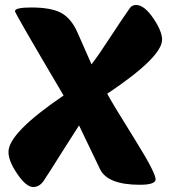

<svg xmlns="http://www.w3.org/2000/svg" viewBox="-20 -740 680 770"><path d="M541 1Q411 1 381 -62L297 -237L228 -129Q180 -52 154 -13Q137 10 113 10Q85 10 49 -43Q14 -94 14 -131Q14 -207 235 -357Q40 -687 40 -695Q40 -710 106 -710Q185 -710 226 -688Q267 -665 292 -607L347 -482Q377 -521 417 -583Q470 -664 501 -708Q510 -720 526 -720Q559 -720 596 -665Q630 -614 630 -581Q630 -511 410 -364Q426 -333 525 -174Q604 -47 604 -21Q604 1 541 1Z"/></svg>

Font: PoetsenOne
Style: Regular
Weight: 400
Designer: Rodrigo Fuenzalida, Pablo Impallari
Foundry: Pablo Impallari, Rodrigo Fuenzalida
Version: Version 1.000